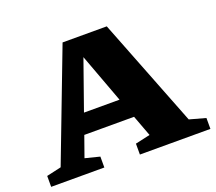

<svg xmlns="http://www.w3.org/2000/svg" viewBox="-119 -873 1164 1035"><g transform="rotate(-20 463.0 -355.0)"><path d="M829 -88 921.5 -62.5V0H517V-62.5L602 -81.5L557 -202H271.5L229.5 -83.5L313 -62.5V0H8V-62.5L92 -81.5L332 -710.5H585.5ZM311 -315.5H515L410.5 -597.5Z"/></g></svg>

Font: Newsreader 6pt
Style: Bold
Weight: 700
Designer: Hugues Gentile
Foundry: Production Type
Version: Version 1.003; ttfautohint (v1.8.3)